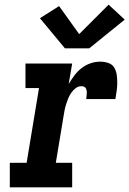

<svg xmlns="http://www.w3.org/2000/svg" viewBox="-20 -802 554 822"><path d="M22 0V-105H94L147 -425H89V-530H289L274 -442Q285 -461 298.5 -479Q312 -497 329.5 -510.5Q347 -524 367.5 -531Q388 -538 409 -538Q427 -538 443.5 -532.5Q460 -527 468.5 -513.5Q477 -500 479.5 -483Q482 -466 482 -448.5Q482 -431 479.5 -413Q477 -395 474 -378H349Q350 -384 350.5 -390Q351 -396 351.5 -402Q352 -408 351 -413.5Q350 -419 347.5 -424Q345 -429 339.5 -431Q334 -433 328 -433Q315 -433 304 -424.5Q293 -416 285 -404.5Q277 -393 272 -380.5Q267 -368 263 -355.5Q259 -343 256.5 -330Q254 -317 252 -304L219 -105H289V0ZM258 -595 151 -724 233 -776 319 -656 445 -782 514 -718 362 -595Z"/></svg>

Font: Iosevka Curly Slab XBdObl
Style: Regular
Weight: 800
Italic angle: -9°
Monospace: yes
Designer: Belleve Invis
Foundry: Belleve Invis
Version: Version 11.1.0; ttfautohint (v1.8.3)